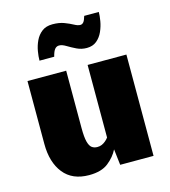

<svg xmlns="http://www.w3.org/2000/svg" viewBox="-115 -864 857 967"><g transform="rotate(-15 313.5 -381.0)"><path d="M231 9.8Q143.6 9.8 98.1 -47.4Q52.7 -104.5 52.7 -200.2V-528.3H254.4V-228.5Q254.4 -182.1 260.7 -157.7Q267.1 -133.3 278.8 -124.8Q290.5 -116.2 307.1 -116.2Q320.3 -116.2 330.8 -120.8Q341.3 -125.5 350.3 -133.1Q359.4 -140.6 366.2 -149.9V-528.3H568.4V0H394.5L384.8 -83Q367.2 -47.4 331.3 -18.8Q295.4 9.8 231 9.8ZM137.7 -611.8Q137.7 -633.3 142.3 -660.6Q147 -688 158.9 -713.4Q170.9 -738.8 192.4 -755.4Q213.9 -772 247.6 -772Q282.7 -772 308.3 -762.2Q334 -752.4 352.1 -742.4Q370.1 -732.4 383.3 -732.4Q393.1 -732.4 400.1 -740.7Q407.2 -749 413.6 -771.5H489.7Q489.7 -752 485.1 -724.9Q480.5 -697.8 469 -671.9Q457.5 -646 437 -628.9Q416.5 -611.8 384.8 -611.8Q356.9 -611.8 332.5 -623.8Q308.1 -635.7 288.1 -647.9Q268.1 -660.2 252 -660.2Q239.3 -660.2 230.2 -649.7Q221.2 -639.2 214.4 -611.8Z"/></g></svg>

Font: Comme Black
Style: Regular
Weight: 900
Version: Version 1.000;gftools[0.9.27]